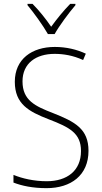

<svg xmlns="http://www.w3.org/2000/svg" viewBox="-20 -968 529 998"><path d="M229 -791H264C288 -834 337 -900 372 -941V-948H345C309 -911 275 -869 246 -829C219 -869 182 -915 149 -948H123V-941C155 -903 204 -835 229 -791ZM440 -184C440 -298 370 -335 256 -380C163 -416 97 -446 97 -545C97 -639 167 -688 264 -688C309 -688 360 -680 412 -656L426 -689C379 -711 324 -724 265 -724C146 -724 57 -661 57 -543C57 -427 130 -388 233 -348C343 -306 401 -275 401 -183C401 -80 328 -26 223 -26C157 -26 96 -40 50 -59V-19C94 -2 150 10 222 10C349 10 440 -57 440 -184Z"/></svg>

Font: Noto Sans Gurmukhi UI SemiCondensed ExtraLight
Style: Regular
Weight: 200
Width: 4
Designer: Jelle Bosma - Monotype Design Team
Foundry: Monotype Imaging Inc.
Version: Version 2.004